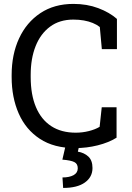

<svg xmlns="http://www.w3.org/2000/svg" viewBox="-20 -741 670 974"><path d="M360.8 10.3Q253.9 10.3 182.4 -36.6Q110.8 -83.5 75 -165Q39.1 -246.6 39.1 -350.1V-360.4Q39.1 -464.8 76.7 -546.1Q114.3 -627.4 184.6 -674.3Q254.9 -721.2 352.5 -721.2Q421.4 -721.2 478.5 -699.7Q535.6 -678.2 573.2 -645V-491.7H496.6L486.3 -604Q470.7 -616.2 450.4 -624.5Q430.2 -632.8 405.5 -637.2Q380.9 -641.6 352.1 -641.6Q282.2 -641.6 233.9 -605.7Q185.5 -569.8 160.6 -506.8Q135.7 -443.8 135.7 -361.3V-350.1Q135.7 -260.7 162.4 -197.5Q189 -134.3 240 -101.1Q291 -67.9 364.3 -67.9Q398.4 -67.9 431.2 -76.2Q463.9 -84.5 485.4 -97.7L496.1 -196.8H571.3V-42.5Q531.2 -17.6 475.6 -3.7Q419.9 10.3 360.8 10.3ZM300.3 212.4 296.9 159.2Q332 159.2 353.3 147.5Q374.5 135.7 374.5 112.8Q374.5 89.8 356.9 81.1Q339.4 72.3 296.4 68.8L315.9 -15.6H384.8L375 28.3Q407.2 33.7 428.2 53.2Q449.2 72.8 449.2 111.3Q449.2 157.2 410.6 184.8Q372.1 212.4 300.3 212.4Z"/></svg>

Font: Roboto Slab LO
Style: Regular
Weight: 400
Designer: Google
Version: Version 2.000